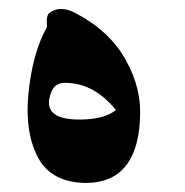

<svg xmlns="http://www.w3.org/2000/svg" viewBox="-20 -365 409 424"><path d="M90 -337Q113 -354 147 -336Q223 -296 258 -232Q294 -168 289 -100Q282 37 172 39Q94 39 64 -17Q34 -74 43 -160Q52 -249 84 -306Q81 -332 90 -337ZM236 -122Q189 -180 128 -182Q101 -184 93 -161Q70 -101 155 -101Q210 -101 236 -122Z"/></svg>

Font: Amiri
Style: Bold Italic
Weight: 700
Italic angle: 10°
Designer: Khaled Hosny
Version: Version 0.113